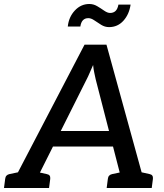

<svg xmlns="http://www.w3.org/2000/svg" viewBox="-39 -943 825 963"><path d="M10 0 385 -719H495L693 0H609Q594 0 585.5 -7Q577 -14 575 -25L441 -545Q438 -560 434 -577.5Q430 -595 428 -617Q418 -595 410.5 -577Q403 -559 395 -544L135 -25Q130 -16 119.5 -8Q109 0 95 0ZM89 0 96 -64H160L153 0ZM203 -208 237 -286H537L552 -208ZM549 0 557 -64H623L616 0ZM-19 0 -13 -46Q-12 -56 -6.5 -62Q-1 -68 9 -70L81 -85L82 0ZM106 0 127 -85 195 -70Q206 -68 210 -62Q214 -56 213 -46L207 0ZM496 0 502 -46Q503 -56 508.5 -62Q514 -68 524 -70L596 -85L597 0ZM621 0 643 -85 711 -70Q721 -68 725 -62Q729 -56 728 -46L722 0ZM513 -878Q530 -878 540.5 -888Q551 -898 555 -920H616Q609 -871 580 -839Q551 -807 508 -807Q487 -807 468.5 -818.5Q450 -830 434 -841Q418 -852 404 -852Q387 -852 377 -841.5Q367 -831 364 -810H301Q306 -858 336.5 -890.5Q367 -923 409 -923Q430 -923 448.5 -912Q467 -901 483.5 -889.5Q500 -878 513 -878Z"/></svg>

Font: Aleo Medium
Style: Italic
Weight: 500
Italic angle: -7°
Designer: Alessio Laiso
Foundry: Alessio Laiso
Version: Version 2.001;gftools[0.9.29]